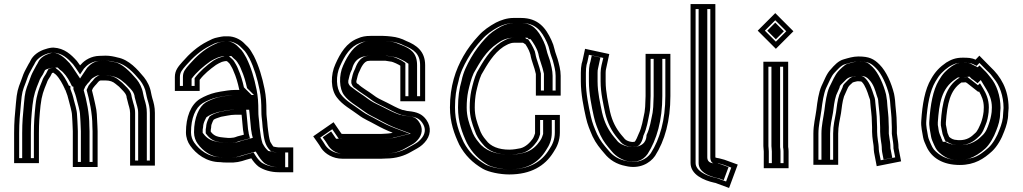

<svg xmlns="http://www.w3.org/2000/svg" viewBox="-20 -795 5070 952"><path d="M460 -229C459.3 -242.3 456.7 -259 452 -279C445.2 -306.3 443.1 -322 436 -347L441 -358C444.8 -363.8 455.8 -375.8 459 -379C463.3 -384 468.5 -391.8 475 -395C476.3 -395 477.7 -395.3 479 -396H504C525 -396 540 -390.2 552 -380C566.9 -368.9 574.1 -362.4 585 -350C593.6 -341.4 608 -326.7 608 -311C609.3 -305.7 611 -299.3 613 -292C617.1 -271.4 625 -257 625 -235V26H748V-235C748 -264.7 742.2 -285.7 735 -309L732 -321C730.7 -326.3 729.7 -331 729 -335C724 -365.1 710.1 -391.6 694 -412C662.1 -450.3 620 -499.3 563 -510C546.3 -514.5 525.6 -519 504 -519C496 -519 485.3 -518.7 472 -518C433.1 -516.8 400.6 -497.7 382 -476C380 -474.7 378.3 -473 377 -471C371.7 -479 366.3 -486.3 361 -493C332.8 -524 300.1 -556.2 245 -559C233.7 -559 221 -556.7 207 -552C174.1 -543 143.5 -521.2 131 -494C129 -489.3 126 -484 122 -478C113.4 -460.8 103.8 -446 96 -427L84 -394C68.6 -354.5 63.8 -339.9 59 -284C53.7 -228.1 50 -189.7 50 -135V14H173V-135C173 -185.8 175.6 -219.2 181 -272C186.8 -322.8 196.6 -347 212 -384C215.7 -396.8 223.2 -406.4 230 -417L238 -433C239.3 -433.7 240.7 -434 242 -434C242.7 -434.7 243.3 -435 244 -435C247.9 -431.1 253.9 -428.1 257 -425C275.9 -406.1 290.1 -379.1 302 -353L301 -351L304 -350C304 -349.3 304.3 -348.3 305 -347C311.6 -331.3 317.9 -312 322 -293C325.2 -279.3 337 -240.5 337 -224L339 -192C339.7 -183.3 340 -175.7 340 -169C340.7 -161 341 -152.7 341 -144V33H464V-144C464 -153.3 463.7 -162.3 463 -171C463 -189.7 460 -211 460 -229ZM438 -171V-170C438.6 -161.7 439 -153.1 439 -144V8H366V-144C366 -152.6 365.5 -163.7 365 -170C364.9 -179.1 364.6 -185.2 363.9 -193.7L362 -224.9C361.5 -249.9 349.3 -286.3 346.4 -298.5C342.3 -317.8 335.4 -338.7 329 -354.4V-368L321.4 -370.5C309.3 -396.3 295.5 -421.8 274.7 -442.7C267.2 -450.2 262.2 -452.2 261.7 -452.7L254.4 -460H244C233.5 -457.4 226.8 -455.4 219.4 -451.6L208.2 -429.4C202 -419.7 193.9 -409.5 188.4 -392.3C172.9 -355 162.2 -327.5 156.1 -274.7C150.7 -221.4 148 -186.7 148 -135V-11H75V-135C75 -188.6 78.5 -225.4 83.9 -281.8C88.6 -337.5 91.8 -345.2 107.4 -385.2L119.3 -418C126.2 -434.4 134.9 -448.2 143.7 -465.4C149 -473.7 151.1 -477.8 153.9 -484C165.1 -507.6 206.2 -533.6 244.4 -534C288.9 -531.4 315.2 -506.1 342 -476.8C346.7 -470.8 351.4 -464.4 356.2 -457.1L377 -425.9L397 -456L398.7 -457.1C414 -474.9 439.3 -492 473 -493C486.6 -493.7 496.5 -494 504 -494C522.6 -494 541.6 -489.9 557.4 -485.6C603.8 -476.9 642.4 -434.9 674.6 -396.3C688.9 -377.8 700.2 -355.8 704.3 -330.9C705.2 -326 706.3 -320.8 707.7 -314.9L710.9 -302.3C718 -279.2 723 -261.5 723 -235V1H650V-235C650 -263.5 640.7 -281.1 637.5 -296.9C636.3 -302.9 633.7 -311.5 632.9 -314.6C630.8 -342.6 609.9 -360.5 603.3 -367.1C591.7 -380.2 581.3 -389.2 567.6 -399.5C550.5 -413.8 529.3 -421 504 -421H473.1L471.1 -420H469.1L463.8 -417.4C449.5 -410.2 443.1 -399 440.5 -395.9C434.3 -389.4 425.4 -379.6 419.1 -370.2L409.4 -349C423.5 -299.7 438 -232.6 438 -171ZM423 -170.4V-171C423 -233.6 409.4 -297.9 395 -348.3L403.2 -366.3C409.2 -375.3 417.9 -384.8 424.2 -391.4C426.7 -394.3 430.8 -404.9 450 -414.5L461 -420H463L465 -421H504C537.8 -421 565.8 -410.2 583.5 -395.4C597 -385.3 608.4 -375.3 619.5 -362.6C627.7 -354.4 646.7 -336.6 647.9 -313.2C649.2 -308.2 650.5 -303.4 652.6 -295.7C656.3 -276.8 665 -261.5 665 -235V1H708V-235C708 -262.9 703 -280.6 695.6 -304.7L692.5 -317.1C691.1 -322.8 690 -327.8 689.2 -332.4C684.8 -359.2 672.5 -382.5 658.3 -400.7C625.5 -440.1 584.2 -479.9 551.5 -486.1C535.9 -489 518.5 -494 504 -494C497.3 -494 488.7 -493.8 474.6 -493C453.1 -492.4 430.4 -479.5 414.8 -461.3L413.1 -460.2L377 -406L340.1 -461.4C335.1 -468.8 331 -474.5 325.7 -481.2C297.3 -512.4 272.2 -531.8 243.7 -534C241 -533.8 234.6 -532.9 225.8 -529.9C204.3 -522.8 180.3 -510.1 169.6 -487.4C167.1 -481.8 164.3 -476.5 159.6 -469.5C151 -452.4 142 -438.1 134.9 -421.1L122.9 -388.3C107.3 -348.4 103.7 -338.6 98.9 -282.6C93.6 -226.4 90 -189 90 -135V-11H133V-135C133 -186.4 135.6 -220.6 141.1 -273.7C147 -325.7 157.5 -352.4 172.9 -389.4C177.8 -404.9 186.3 -416.1 192.3 -425.4L203.5 -447.7L213 -452.5C216.6 -454.3 237.4 -458.3 244 -460H266.2L277.8 -448.3C278.4 -447.9 283.4 -445.8 290.9 -438.3C311.9 -417.3 325.1 -392.6 337 -367.3L344 -365V-352.6C350.7 -336.4 357.4 -316 361.6 -296.5C364.6 -283.8 376.7 -246.4 377 -224.5L379 -193.1C379.6 -184.5 380 -177.7 380 -169.7C380.7 -161.4 381 -152.8 381 -144V8H424V-144C424 -153.2 423.6 -162 423 -170.4Z M970 -344V-399C991.8 -428.1 1021.4 -451.8 1051 -473L1065 -481C1070.3 -483.7 1075.3 -486 1080 -488C1083.1 -489.6 1094.6 -491.2 1097 -492H1105C1110.5 -486.5 1115.8 -483.4 1120 -477C1126 -466.1 1133.5 -455.4 1138 -442C1150.6 -414.2 1159 -384.8 1166 -352C1166 -350.7 1166.3 -349.7 1167 -349H1144C1118 -349 1098.2 -344.2 1074 -341L1049 -336C1021.6 -329.7 994.1 -317.9 972 -305C925 -275.9 902 -213.8 902 -139C902 -113 910.9 -89.5 923 -73C951.5 -32.3 1003.6 9 1072 9C1080.7 10.3 1093 11 1109 11C1150.4 12.6 1171.4 6.9 1201 -3L1226 -10C1235.8 5.7 1249.2 21.1 1262 31C1286.1 47.6 1322.4 59 1362 59H1434V-64H1362C1355.5 -64 1343 -66.8 1336 -68C1330.3 -73.7 1324.4 -85.4 1320 -92C1314.2 -109.5 1311.4 -131.9 1309 -151L1307 -168C1306.3 -172 1305.7 -180 1305 -192C1302.6 -217.5 1301 -220 1301 -244C1301 -285.9 1299 -317.8 1292 -353C1280 -413.1 1263.3 -468.4 1239 -517L1225 -541C1218.3 -552.3 1210 -562.3 1200 -571L1187 -584C1169.5 -600.4 1140.7 -615 1110 -615H1091C1083 -614.3 1073 -612.7 1061 -610C1037.3 -605.5 1026.8 -598.9 1009 -590C959.3 -565.1 919.4 -528.6 884.5 -488.5C865.1 -466.3 847 -447 847 -413V-344ZM1178 -226C1180 -207.8 1183.2 -169.4 1185 -151L1188 -134C1188 -132 1188.3 -129.7 1189 -127L1158 -119C1151.4 -116.2 1139.7 -112 1131 -112C1127.7 -111.3 1121.3 -111 1112 -111C1100.7 -111.7 1093.3 -112.3 1090 -113C1087.3 -113 1081.7 -113.7 1073 -115L1063 -117C1045.9 -120.4 1034.2 -129.8 1025 -142V-151C1025.7 -154.3 1026.3 -158.3 1027 -163C1027 -174.7 1029.3 -180.3 1034 -191L1039 -201C1045.2 -205.7 1056.8 -209.9 1064 -212L1076 -216C1095.8 -218.8 1121.9 -226 1144 -226ZM1072 -16C1014.2 -16 968.9 -51.1 943.3 -87.6C934 -100.3 927 -118.5 927 -139C927 -209.9 949.5 -261.3 984.9 -283.6C1005 -295.2 1030.7 -306 1054.3 -311.6L1078.1 -316.3C1104.1 -319.9 1121.3 -324 1144 -324H1227.4L1189.4 -361.9C1182.2 -394.8 1173.9 -423 1161.3 -451.2C1155.4 -468.1 1146.9 -480.1 1141.9 -489.1C1135.5 -500.5 1125 -507.4 1122.7 -509.7L1115.4 -517H1092.9C1080.5 -512.9 1063.6 -508.3 1053.2 -503L1037.5 -494.1C1004.2 -470.3 971.4 -442.6 945 -407.3V-369L872 -369V-413C872 -436.7 883 -448.7 903.4 -472.1C937.1 -510.8 974.5 -544.8 1020.2 -567.6C1039.6 -577.3 1044.9 -581.5 1066.1 -585.5C1077.6 -588.1 1086.4 -589.4 1092.1 -590H1110C1132.9 -590 1156.7 -577.9 1169.6 -566L1183 -552.7C1191.1 -545.6 1198 -537.5 1203.4 -528.4L1217 -505.1C1239.8 -459.2 1255.8 -406.4 1267.5 -348.1C1274.1 -315 1276 -285.2 1276 -244C1276 -218.9 1277.9 -212.7 1280.1 -190.1C1280.8 -176.5 1281.4 -169.8 1282.2 -164.5L1284.2 -148C1289.1 -108.9 1292.7 -76 1318.3 -50.3L1324 -44.7C1335.5 -42.7 1345.2 -39 1362 -39H1409V34H1362C1327.4 34 1295.9 23.6 1276.7 10.8C1267.2 3.3 1255.4 -10.1 1247.2 -23.2L1237.3 -39.1L1193.7 -26.9C1164.2 -17.1 1149.5 -12.5 1109.5 -14C1090.2 -14 1082.2 -16 1072 -16ZM1200.4 -251H1144C1115.7 -251 1088.9 -243.1 1070.2 -240.4L1056.6 -235.9C1044.8 -232.4 1031.1 -226.3 1019.3 -217.5L1011.4 -201.7C1006.8 -191.4 1002.4 -179.2 1002 -164.9C1001.2 -159.2 1000.8 -157.6 1000 -153.5V-133.7C1013.8 -115.3 1029.9 -98.1 1058.1 -92.5L1068.6 -90.4C1086.9 -87.6 1091.6 -87.2 1111.3 -86H1112C1120.9 -86 1127.6 -86.3 1133.4 -87C1148.9 -88 1157.8 -91.9 1166 -95.2L1219.3 -109L1213.3 -133.1C1213.1 -133.8 1213 -134.3 1213 -134.3V-136.2L1209.8 -154.4C1207.8 -174.3 1204.9 -209.9 1202.8 -228.8ZM1109 -14H1110.2C1144.9 -12.6 1154.4 -15.8 1183.4 -25.5L1248 -43.5L1263.3 -19.1C1271.6 -5.7 1283.6 7.7 1292.4 14.7C1309 25.8 1335 34 1362 34H1394V-39H1362C1341.6 -39 1330.2 -43.1 1325.7 -43.8L1310.4 -46.4L1302.1 -54.7C1290 -66.9 1286.3 -77.6 1281.6 -84.6C1274.8 -104.9 1271.6 -129 1269.1 -149.1L1267.1 -165.8C1266.4 -170.6 1265.8 -177.8 1265 -190.8C1262.8 -214.4 1261 -219.3 1261 -244C1261 -285.5 1259.1 -316 1252.3 -349.9C1240.5 -408.9 1224.7 -461.6 1201.1 -509L1187.4 -532.4C1181.7 -542.2 1174.7 -550.2 1166.8 -557L1153.4 -570.4C1140.3 -582.5 1120.3 -590 1110 -590H1094.1C1068.1 -586.9 1058.7 -582.8 1034 -570.5C991 -549 953.4 -515.3 919.6 -476.5C899.7 -453.6 887 -440.9 887 -413V-369L930 -369V-404.6C956 -439.2 989.1 -466.8 1022.4 -490.5L1039 -500C1046.6 -503.8 1047.8 -504.5 1058.6 -509.1C1071.8 -514.3 1078.3 -514.1 1087 -517H1127.2L1138.9 -505.2C1141.3 -502.9 1149.7 -497.5 1156.9 -486.6C1163.5 -476.7 1170.6 -465.8 1176.9 -448C1189.5 -419.9 1197.8 -391.2 1205 -358.1L1239.2 -324H1144C1126.4 -324 1112.1 -320.7 1084.4 -316.8L1062.1 -312.4C1041.8 -307.5 1017.4 -297.2 999.7 -287C967.4 -266.5 942 -211.6 942 -139C942 -116.4 949.9 -96.4 959.5 -83.2C986.7 -44.3 1031 -16 1072 -16H1076.9C1085.1 -14.7 1090.4 -14 1109 -14ZM1215.3 -251 1217.9 -227.7C1220 -209.1 1223 -172.4 1224.9 -153.1L1228 -135.4V-134C1228 -133.7 1228.1 -132.6 1228.5 -130.9L1233.4 -111.4L1176.8 -96.8C1169.1 -93.8 1160.2 -89.1 1136.7 -87.1C1129.3 -86.3 1120.9 -86 1112 -86H1110.1C1090.5 -87.2 1080.4 -88.1 1062.1 -90.9L1050.8 -93.2C1013.7 -100.6 998.3 -118.8 985 -136.4V-152.6C985.8 -156.3 986.2 -158.8 987 -164.2C987.2 -177.2 990.7 -187 995.6 -198.1L1003.2 -213.2C1017 -223.6 1031.4 -229.9 1046.3 -234.4L1061.9 -239.6C1080 -242.2 1105.7 -251 1144 -251Z M1975 -250C1949.9 -258.4 1922.7 -274.1 1901 -285C1883.6 -294.5 1861.1 -303.3 1845 -314L1831 -324C1808.7 -341.3 1774.3 -359.7 1755 -379H1753C1750 -380.5 1748.2 -383.4 1747 -387V-393C1751.7 -411.7 1754.8 -428.6 1763 -443C1769.6 -458.4 1785.1 -493 1807 -493C1811 -493.7 1814.3 -494 1817 -494H1890C1897.2 -492.8 1908.2 -491.4 1915 -490C1922.5 -490 1935 -484.5 1943 -481L1959 -473L1965 -469V-293H2088V-472C2088 -541.4 2044.3 -571.9 1994 -592C1973 -603.2 1947 -611.3 1920 -614L1900 -616C1893.3 -616.7 1886.7 -617 1880 -617H1817C1793.1 -617 1773.1 -613.5 1755 -605C1697.8 -583.6 1667.1 -531.3 1643 -477C1618.8 -424.6 1618.2 -352 1651 -311C1678.6 -274.1 1720.6 -252.8 1759 -224C1783.4 -205 1814.1 -193 1842 -177C1866.7 -163.3 1896.8 -148.3 1927 -137C1924.3 -136.3 1922 -135.7 1920 -135L1904 -133C1898.7 -132.3 1893.7 -132 1889 -132C1883 -131.3 1877 -131 1871 -131H1678C1676.7 -131 1675.3 -131.3 1674 -132H1673L1634 -189L1533 -119C1546.2 -99.2 1561 -81 1573 -60C1592.5 -31.5 1631 -8 1678 -8H1871C1878.3 -8 1886 -8.3 1894 -9C1943 -9 1985.9 -22.7 2018 -42L2036 -52C2055.1 -62.6 2069.9 -70.9 2085 -88C2114.7 -120.2 2121.1 -162.5 2094 -201C2073.3 -229.8 2047.5 -239.8 2006 -244C1996.1 -244 1981.9 -250 1975 -250ZM1871 -33H1678C1639.5 -33 1608.8 -52.7 1594.2 -73.3C1585.8 -87.9 1576.1 -101.4 1567.9 -112.8L1627.6 -154.1L1659.8 -107H1669.9C1672.5 -106.3 1675.2 -106 1678 -106H1871C1877.4 -106 1884.3 -106.4 1890.4 -107C1897.7 -107.1 1901.1 -107.4 1907.1 -108.2L1925.6 -110.5C1928.2 -111.4 1929.6 -111.9 1933.1 -112.7L2010.9 -132.2L1935.8 -160.4C1907.3 -171.1 1877.9 -185.6 1854.3 -198.8C1824.4 -215.9 1795 -227.7 1774.2 -243.9C1732.6 -275 1694.5 -294.7 1670.8 -326.3C1646.1 -357.2 1644.3 -420.1 1665.8 -466.7C1689.6 -520.3 1717 -564.1 1763.8 -581.6C1779.3 -587.4 1793.7 -592 1817 -592H1880C1885.8 -592 1891.7 -591.7 1897.5 -591.1L1917.5 -589.1C1941.8 -586.7 1965.2 -579 1983.4 -569.3C2031.2 -550.2 2063 -528.2 2063 -472V-318H1990V-482.4L1971.6 -494.7L1953.7 -503.6C1945.5 -507.2 1932.4 -513.6 1917.8 -514.9C1908.9 -516.6 1899.1 -517.8 1892.1 -519H1817C1813.1 -519 1807.9 -518.4 1805 -518C1759.1 -514.1 1745.1 -464.7 1740.6 -454.1C1728.7 -432.1 1726.8 -415.3 1722 -396.1V-382.9C1725.3 -373.2 1729.2 -363 1743.1 -356C1763.4 -338.7 1796.3 -319.3 1816.1 -304L1830.8 -293.4C1851.3 -279.8 1872.9 -271.8 1889.4 -262.8C1912.1 -251.5 1940.8 -235.1 1970.9 -225H1974.3C1977.6 -224.4 1992.2 -219.5 2004.5 -219C2042.6 -215.1 2058.3 -207.8 2073.6 -186.5C2093.5 -158.3 2089.8 -130.1 2066.4 -104.7C2053.8 -90.4 2043.3 -84.7 2023.9 -73.9L2005.5 -63.7C1976.5 -46.2 1938.5 -34 1894 -34H1893C1885.4 -33.4 1877.8 -33 1871 -33ZM1891.3 -34H1894C1930.9 -34 1963.4 -43.9 1990.9 -60.4L2009.4 -70.7C2029 -81.5 2037.5 -85.9 2050.2 -100.3C2074 -126.1 2079.1 -160.1 2057.5 -190.8C2041.8 -212.6 2031.7 -215.8 2002.2 -219C1985.2 -220.2 1977 -223.1 1969.9 -225H1965C1930.2 -236.6 1898.8 -254.1 1875.3 -265.8C1859.8 -274.3 1837.8 -282.2 1815.3 -297.2L1800.3 -307.9C1781.5 -322.6 1748.8 -342.2 1728.5 -359C1712 -368.9 1709.5 -376.9 1707 -384.4V-394.9C1711.7 -413.8 1714.1 -431 1724.8 -450.4C1727.9 -457.7 1734 -511.6 1800.6 -517.8C1805.2 -518.4 1810.7 -519 1817 -519H1895.2C1904 -517.5 1909.9 -516.9 1922.7 -514.7C1946.9 -511.9 1958.5 -504.8 1967.1 -501L1986.2 -491.4L2005 -478.9V-318H2048V-472C2048 -533.6 2014.3 -554.2 1972.4 -570.9C1954 -578.3 1935.1 -587.2 1913.7 -589.3L1893.7 -591.3C1889.1 -591.8 1884.5 -592 1880 -592H1817C1798.3 -592 1788.6 -589.5 1777.4 -584.2C1737 -569.1 1706.3 -526.1 1681.5 -470.2C1659.4 -422.2 1661.1 -354.3 1687 -321.9C1711 -289.9 1747.3 -271.8 1790 -239.8C1809.5 -224.6 1837.6 -213.4 1868.8 -195.6C1891.8 -182.8 1920.7 -168.5 1947.6 -158.4L2016.7 -132.5L1941.9 -113.8C1938.3 -112.9 1936.8 -112.3 1933.6 -111.2L1911.8 -108.5C1905.3 -107.7 1901 -107.3 1892.7 -107C1886.6 -106.5 1878.1 -106 1871 -106H1678C1677 -106 1666.9 -106.8 1665.5 -107H1646.6L1621.8 -143.2L1579.9 -114.2C1589.9 -100.2 1600 -87 1610.2 -69.2C1626.3 -46.4 1653.9 -33 1678 -33H1871C1877 -33 1884.6 -33.4 1891.3 -34Z M2760 -321V-419C2760 -448.5 2751.7 -477.5 2745 -502C2741.1 -516.4 2733 -534 2730 -549C2725.7 -567.6 2721.8 -579.1 2714 -596C2686.5 -655.5 2649.1 -706 2563 -706H2526C2493.3 -706 2462.6 -694.8 2439 -683C2406.8 -665.4 2376.4 -644.8 2352 -617C2324.4 -587.5 2298.1 -552.8 2277.5 -516.5C2238.9 -448.6 2211 -368.4 2211 -262C2211 -187.4 2232.7 -129.7 2257 -78C2285 -25.1 2323.4 12.5 2374 42C2402.7 58.2 2458 70 2505 70C2612.2 70 2682.1 27.8 2724 -40C2742 -66.3 2756 -97.5 2756 -138V-225H2633V-134C2629.4 -124.9 2627.8 -116.1 2621 -106.5C2607.4 -87.2 2586 -66.3 2561 -60C2544.9 -56.8 2525.5 -53 2505 -53C2452.8 -53 2412.1 -69.1 2390 -100C2376 -116 2364.1 -133.9 2357 -157C2345.1 -188.8 2334 -218.4 2334 -262C2334 -288.9 2336.4 -315.8 2341 -339C2347.8 -368.6 2355.3 -399.7 2367 -425C2396.3 -476.3 2427.6 -530.7 2476 -563C2490.3 -571 2507.7 -583 2529 -583H2573C2573.7 -582.3 2574.3 -582 2575 -582C2577.7 -580.7 2580.7 -578.7 2584 -576H2585C2591.9 -566.3 2596.6 -556.7 2602 -546C2606.8 -536.5 2606.4 -532.9 2610 -524C2615.6 -490.1 2630 -463.1 2637 -428V-321ZM2583.4 -608H2529C2497.8 -608 2475.6 -591.4 2463 -584.4C2407.2 -547.2 2374.4 -488.3 2344.8 -436.5C2331.4 -407.4 2323.7 -375.2 2316.6 -344.3C2311.3 -318.1 2309 -290.6 2309 -262C2309 -214.3 2322 -179.2 2333.3 -148.9C2342 -121.6 2355.6 -101.7 2370.4 -84.4C2400.2 -44.3 2448.9 -28 2505 -28C2528.5 -28 2549.7 -32.2 2565.9 -35.5C2600.5 -42.4 2626.4 -70.9 2641.4 -92.1C2653.4 -109 2654.1 -119.3 2658 -129.2V-200H2731V-138C2731 -103.2 2719.3 -77.5 2703 -53.6C2665.6 6.9 2605.5 45 2505 45C2462 45 2408.5 32.7 2386.4 20.3C2339.6 -7 2304.7 -41.6 2279.4 -89.2C2255.6 -139.9 2236 -192.7 2236 -262C2236 -312.4 2242.1 -353.8 2253.3 -392C2261.8 -434.8 2279.2 -468.8 2299.2 -504.2C2318.8 -538.7 2343.6 -571.4 2370.6 -600.2C2392.6 -625.4 2420.3 -644.3 2450.6 -660.8C2472.7 -671.8 2499.1 -681 2526 -681H2563C2636.2 -681 2665.1 -642.2 2691.3 -585.5C2698.5 -569.9 2701.7 -560.3 2705.5 -543.9C2710 -522.7 2717.7 -507.2 2720.9 -495.4C2727.6 -470.7 2735 -443.9 2735 -419V-346L2662 -346V-430.5C2654 -470.4 2639.5 -498.8 2634.7 -528.1C2633 -538.1 2632.2 -541.5 2624.4 -557.2C2619.1 -567.8 2613.7 -578.8 2605.3 -590.5L2597.9 -601H2592.1C2588.1 -603.5 2586.4 -605 2583.4 -608ZM2720 -346V-419C2720 -445.6 2712.3 -473.1 2705.6 -497.8C2702.1 -510.5 2694.3 -526.8 2690.3 -545.7C2686.3 -563.2 2683 -573 2675.6 -589.1C2647.4 -650.2 2616.6 -681 2563 -681H2526C2508.1 -681 2486.2 -674.4 2464.6 -663.8C2434.7 -647.4 2408.9 -629.9 2386.8 -604.7C2359.9 -575.9 2335 -543.1 2315.2 -508.1C2295.2 -472.9 2277.3 -438.2 2268.5 -394.2C2257.1 -355.3 2251 -312.9 2251 -262C2251 -190.7 2271.3 -136.3 2295.2 -85.5C2321.2 -36.6 2355.5 -3.1 2401 23.6C2419.2 33.6 2467.5 45 2505 45C2591.5 45 2647.8 13.9 2686.9 -49.4C2704 -74.3 2716 -100.9 2716 -138V-200H2673V-130.9C2669.3 -121.6 2668.3 -111.6 2657.6 -96.4C2642.9 -75.6 2620.1 -47.8 2575.9 -36.8C2558.5 -32.4 2534.5 -28 2505 -28C2438.9 -28 2383.3 -49.4 2354.1 -88.9C2339.6 -105.7 2325.9 -126.1 2317.9 -151.8C2306.4 -182.4 2294 -216 2294 -262C2294 -290 2296.3 -317.2 2301.4 -342.3C2308.4 -372.9 2316 -404.6 2328.9 -432.7C2358.3 -484.1 2389.3 -541.8 2446.8 -580.1C2457.4 -587.2 2482.7 -608 2529 -608H2595.2L2602.2 -601H2610.9L2621.5 -586.2C2629.7 -574.7 2634.9 -564.1 2640.2 -553.5C2646.8 -540.3 2646.5 -535.9 2649.5 -528.3C2654.9 -496.3 2669.2 -468.7 2677 -429.6V-346Z M2881 -553 2868 -493 2864 -479C2861.3 -465.7 2860 -450.7 2860 -434V-391C2860 -329.3 2873.8 -263.6 2885 -213C2893.7 -174.3 2904.3 -151.1 2918 -119C2935.5 -82.5 2954.3 -60.7 2978 -33C3001.9 -3.1 3037 19.8 3082 28C3149.3 44.8 3202.7 14.9 3228 -22C3276.1 -96.9 3304 -196.3 3304 -319V-528H3181V-319C3181 -310.3 3180.7 -301.7 3180 -293C3180 -274.2 3178.5 -256.4 3176 -239C3167.8 -200.7 3162.6 -163.2 3147 -132C3144.3 -123.9 3130.4 -92 3126 -92C3121.3 -91.3 3117.7 -91 3115 -91L3103 -93C3090.1 -96.2 3078.8 -102.3 3073 -112L3061 -126C3034.4 -157.9 3016.3 -192.5 3005 -240C2996.2 -284 2983 -337.8 2983 -391V-434C2983 -442 2983.7 -448.3 2985 -453C2990.3 -477.7 2995.7 -502.3 3001 -527ZM2958 -434V-391C2958 -333.6 2971.7 -278.8 2980.6 -234.6C2992.9 -182.9 3012.7 -144.9 3041.9 -109.9L3052.8 -97.1C3065.4 -78.8 3081.6 -72.6 3097.9 -68.5L3112.9 -66H3115C3119.7 -66 3124.2 -66.5 3129.5 -67.3C3162.1 -67.3 3170.1 -122.3 3170.1 -122.3C3188 -159.3 3192.6 -197.1 3200.4 -233.8C3204.2 -251.3 3204.9 -273.9 3205 -292C3205.7 -301.3 3206 -310 3206 -319V-503H3279V-319C3279 -200 3251.7 -105.4 3207.2 -35.8C3186.7 -6.4 3144.1 17.7 3087.3 3.5C3047.6 -3.7 3018.3 -22.6 2997.3 -48.9C2972.9 -77.3 2956.6 -96.6 2940.8 -129.3C2926.6 -162.3 2917.6 -182.2 2909.4 -218.4C2898.2 -268.7 2885 -332.9 2885 -391V-434C2885 -448.9 2886.3 -462.4 2888.3 -473.1L2892.3 -486.9L2900.1 -523.3L2971.3 -507.9C2965.9 -483.1 2958 -460.9 2958 -434ZM3136.5 -67.8C3129.8 -66.9 3122.1 -66 3115 -66H3109.8L3090.4 -69.2C3068.5 -74.7 3048.3 -84.2 3036.6 -101.5L3025.6 -114.3C2996.6 -149.2 2977.3 -186.3 2965.4 -236.6C2956.5 -280.8 2943 -335.1 2943 -391V-434C2943 -442.7 2943.5 -449.7 2945.5 -456.8C2949.1 -473.7 2953.1 -492 2957 -510.1L2914.1 -519.4L2907.5 -489.1L2903.6 -475.3C2901.3 -463.6 2900 -449.6 2900 -434V-391C2900 -331.6 2913.4 -266.8 2924.6 -216.4C2933 -179.4 2942.5 -158.4 2956.5 -125.8C2972.8 -92.1 2989.2 -72.9 3013.5 -44.5C3053.6 5.6 3145.2 34.6 3191.1 -31.6C3236.2 -102 3264 -198.7 3264 -319V-503H3221V-319C3221 -310.1 3220.7 -301.4 3220 -292.4C3220 -273.8 3218.5 -255.1 3215.8 -236.2C3207.5 -197.8 3203.1 -161 3185.7 -125.6C3184.9 -123.3 3189.6 -78.4 3136.5 -67.8Z M3404 -775V13C3404 71.1 3469.6 99.4 3522 111C3526.7 111 3533.5 114.5 3538 116L3595 137L3638 21L3572 -3C3563.3 -5.7 3554.7 -8 3546 -10C3544.8 -10.2 3527 -12.6 3527 -15V-775ZM3429 -750H3502V-15C3502 28.2 3541.3 14.6 3541.3 14.6C3548.7 16.3 3557.6 18.8 3564.1 20.7L3605.8 35.9L3580.2 104.9L3546.3 92.4C3543.8 91.6 3538.1 88.1 3524.9 86C3472.8 74 3429 48.3 3429 13ZM3444 -750V13C3444 55.7 3488.3 76.3 3532.1 86.7C3543.7 88.3 3556.3 93.7 3556.3 93.7L3568.3 98.2L3592.4 33.3L3553.1 19.1C3547.5 17.4 3540.8 15.5 3534.3 14C3534.3 14 3487 22.9 3487 -15V-750Z M3767 -44V39H3890V-44C3890 -52 3889.3 -59.7 3888 -67V-489H3765V-71C3765 -62.1 3767 -51.6 3767 -44ZM3737 -643 3827 -553 3914 -640 3824 -730ZM3865 -44V14H3792V-44C3792 -55.4 3790 -65.4 3790 -71V-464H3863V-64.7C3864.2 -58.3 3865 -51.5 3865 -44ZM3772.4 -643 3824 -694.6 3878.6 -640 3827 -588.4ZM3848 -65.6V-464H3805V-71C3805 -64.2 3807 -54 3807 -44V14H3850V-44C3850 -51.7 3849.2 -58.9 3848 -65.6ZM3784.2 -643 3827 -600.2 3866.8 -640 3824 -682.8Z M4230 -392H4236C4238.4 -392 4251.8 -392.4 4254 -388C4269.5 -372.5 4281.5 -338.7 4288 -317C4292.5 -305.7 4295 -299.7 4295 -287C4297.4 -253.6 4303 -224 4303 -189C4303.7 -180.3 4304 -172 4304 -164V-142C4304 -124.6 4306.2 -111.8 4308 -96L4311 -76C4311.7 -72 4312 -68.7 4312 -66C4312 -56.7 4312.7 -47.7 4314 -39L4327 29L4448 5L4435 -62V-66C4435 -74 4434.3 -82.7 4433 -92L4430 -112C4429.3 -120 4428.3 -127.3 4427 -134V-164C4427 -172 4426.7 -181 4426 -191C4426 -220.1 4422.1 -243.8 4420 -271L4418 -297C4416.7 -309 4415 -320 4413 -330C4399.7 -383.1 4375.3 -440.7 4341 -475C4312.7 -503.3 4289.4 -515 4236 -515C4209.8 -515 4185.3 -507.1 4164 -501C4136.6 -494.1 4114.6 -469 4100 -452C4077.9 -429.9 4067.6 -397.3 4053 -368C4039 -335.3 4032.9 -292.6 4028 -251C4023.1 -213.9 4013 -175.8 4013 -133V22H4136V-133C4136 -169.9 4144 -200.2 4150 -234C4153.7 -261.6 4156.5 -291.4 4165 -317L4173 -335C4175 -340.3 4177.7 -346.3 4181 -353C4187.9 -369.2 4191.9 -371 4206 -384C4206 -387.2 4227.5 -391.2 4230 -392ZM4402 -164V-131.5C4403.4 -124.8 4404.4 -117.6 4405.2 -109.1L4408.3 -88.4C4409.4 -80.2 4410 -72.6 4410 -66V-59.6L4418.7 -14.7L4346.8 -0.4L4338.6 -43.2C4337.5 -51.2 4337 -57.9 4337 -66C4337 -70.6 4336.4 -75.5 4335.7 -79.9L4332.8 -99.2C4330.8 -116.9 4329 -126.8 4329 -142V-164C4329 -172.1 4328.5 -182.9 4328 -190C4327.9 -227.1 4322.2 -258.5 4320 -287.9C4319.8 -304.4 4315 -316.9 4311.6 -325.3C4304.3 -349.2 4292.3 -384.3 4273.4 -403.9C4254.5 -426.2 4236 -417 4236 -417H4225.9C4217.6 -414.2 4204.8 -419.9 4185.9 -399.5C4180.7 -394.7 4174.6 -388.4 4172.3 -385.9C4158.2 -373.9 4158.6 -364.3 4158.3 -363.4C4154.7 -356.2 4151.6 -349.1 4149.9 -344.5L4141.7 -326.1C4131.9 -296.8 4128.7 -263.9 4125.3 -237.8C4119.4 -204.8 4111 -173.5 4111 -133V-3H4038V-133C4038 -171.9 4047.5 -208.2 4052.8 -247.9C4057.7 -289.4 4064.2 -330.4 4075.7 -357.5C4091.7 -389.9 4101.5 -418.1 4117.7 -434.3C4129.5 -446.1 4149.5 -471.6 4170.5 -476.8C4193.4 -483.4 4214.4 -490 4236 -490C4285.1 -490 4298.4 -482.3 4323.3 -457.3C4352.1 -428.5 4376.2 -373.8 4388.6 -324.5C4390.4 -315.2 4391.9 -304.9 4393.1 -294.7L4395.1 -269.1C4397.3 -240.5 4401 -217.8 4401 -191V-190.2C4401.6 -180.5 4402 -171.5 4402 -164ZM4289.4 -399.8C4311.7 -377.5 4320 -345.9 4327.1 -322.3C4331.3 -311.9 4334.9 -302.4 4335 -287.6C4337.3 -256.6 4342.9 -226 4343 -189.6C4343.6 -182 4344 -172 4344 -164V-142C4344 -125.9 4346 -115 4347.9 -98L4350.8 -78.5C4351.5 -74.2 4352 -69.9 4352 -66C4352 -57.4 4352.5 -49.9 4353.8 -41.7L4361 -4L4404.3 -12.6L4395 -60.5V-66C4395 -73.1 4394.4 -81.1 4393.2 -89.7L4390.1 -110.2C4389.3 -119.6 4388.4 -125.4 4387 -132.4V-164C4387 -171.9 4386.7 -179.5 4386 -190.5C4386 -219.4 4382.2 -241.4 4380 -269.8L4378.1 -295.5C4376.8 -306.4 4375.3 -317 4373.4 -326.5C4360.7 -376.9 4335.7 -433.2 4307.1 -461.8C4282.1 -486.7 4275.8 -490 4236 -490C4222.3 -490 4203.7 -484.9 4180.6 -478.3C4168.6 -474.8 4142.5 -448.7 4135.3 -440.2C4119.4 -421.7 4107.9 -394.1 4091.4 -361C4079.1 -331.6 4072.7 -290.4 4067.9 -249C4062.7 -210.3 4053 -173.4 4053 -133V-3H4096V-133C4096 -172.2 4104.3 -203.1 4110.2 -236.4C4113.7 -263.1 4116.7 -294.7 4126.1 -322.9L4134.2 -341.2C4136.1 -346 4139.1 -353 4142.5 -359.9C4143.6 -362.4 4141.2 -368.9 4156.1 -381.5C4159.5 -385.3 4163.8 -389.6 4170.3 -395.6C4189.4 -417.7 4209.1 -413.4 4220 -417H4235.9C4235.9 -417 4268.2 -426.3 4289.4 -399.8Z M4687 -116C4687 -116.7 4686.7 -117 4686 -117C4683.3 -123.7 4680.7 -130 4678 -136C4674.7 -149.4 4673.4 -163.5 4670 -177V-188C4676.5 -278.9 4690.2 -348.1 4747 -386H4753C4758.3 -386 4763.3 -386.3 4768 -387C4768.7 -386.3 4769.3 -386 4770 -386C4771.3 -385.3 4773 -384.3 4775 -383L4831 -339L4834 -342C4846.6 -320.9 4858 -295.7 4858 -263C4857.3 -255 4857 -247.7 4857 -241C4854.4 -219.9 4850.3 -203.4 4844 -186C4836.9 -169.9 4827.1 -143.8 4814 -134C4795.7 -115.7 4774.6 -100 4738 -100C4731.3 -100 4726.7 -100.3 4724 -101C4709.1 -101 4695.1 -107.9 4687 -116ZM4817 -499C4797.8 -508.6 4778.3 -509 4753 -509C4718.9 -509 4697 -500.2 4672 -485C4639.3 -462.6 4616.6 -438.9 4597 -404C4565.6 -351.6 4553.2 -276.4 4548 -198C4545.1 -166.1 4553.3 -139.8 4557 -114C4560 -97 4566.9 -84.3 4573 -70C4598.4 -11.9 4655.2 23 4739 23C4813.1 23 4859.2 -8.5 4899 -45C4924.3 -68.6 4946.5 -107.5 4959 -143C4969.3 -168.7 4979 -199.1 4979 -233L4981 -259C4981 -353.2 4940.5 -417 4891 -463L4836 -519ZM4738 -75C4782.1 -75 4811.3 -96.2 4830.5 -115.2C4853.4 -134.4 4860.3 -161.2 4866.8 -175.8C4875.3 -194.8 4879.1 -216.2 4882 -239.4V-241C4882 -247 4882.4 -254.4 4883 -262V-263C4883 -301.8 4869.2 -332 4855.4 -354.9L4839 -382.3L4829 -372.4L4789.7 -403.3C4784.7 -406.6 4780.9 -409.5 4776.8 -413.5L4764.5 -411.7C4761.1 -411.3 4757.3 -411 4753 -411H4739.4C4666.8 -367.2 4651.1 -282.9 4645 -188.9V-173.9C4648.1 -161.3 4649.4 -147.4 4653.7 -129.9C4655.5 -122.9 4659.1 -116.8 4662 -109.7V-105.6L4664.7 -103L4669.1 -92H4676.6C4693.2 -79.9 4713.5 -75 4738 -75ZM4822.4 -468.4 4836.3 -483 4873.6 -445.1C4890.3 -429.6 4895.4 -423.3 4908.3 -405.5C4935.4 -373.5 4955.8 -319.9 4956 -259.9L4954 -234V-233C4954 -203.6 4945.8 -177.4 4935.6 -151.8C4923.8 -118.4 4903 -82.9 4882 -63.4C4858.8 -42 4829 -19.3 4800.9 -12.3C4782.2 -7.6 4763.3 -2 4739 -2C4688.1 -2 4661.1 -12.1 4633.2 -32.8C4611.6 -50.1 4605.9 -57.2 4595.9 -79.9C4589.3 -95.4 4583.9 -106.4 4581.7 -117.9C4577.3 -147.9 4570.5 -168.9 4572.9 -196C4578.1 -273.9 4590.5 -344.6 4618.6 -391.4C4636.8 -423.7 4656.2 -443.8 4685.6 -464C4708.6 -477.9 4723.8 -484 4753 -484C4778.5 -484 4792.8 -483.1 4805.8 -476.6ZM4897 -241V-240C4894.2 -217.6 4889.8 -199.3 4883 -180.5C4877.2 -164.4 4870.3 -139.5 4846.6 -119.5C4827.7 -100.9 4795.5 -75 4738 -75C4709.6 -75 4682.4 -82.2 4666.7 -92H4654.8L4648.7 -107.1L4647 -108.8V-111.4C4644.5 -117.7 4641.9 -123.7 4639.5 -129.3C4633 -143.7 4633.2 -162.4 4630 -175.1V-188.6C4636.5 -280.1 4646.8 -355.8 4717.8 -403.1L4729.7 -411H4753C4755.7 -411 4757.7 -411.2 4759.1 -411.4L4786.8 -415.3L4798.5 -403.6C4800.8 -402.3 4803.1 -400.8 4805.3 -399.4L4827.1 -382.2L4843 -398.2L4871.5 -350.8C4885 -328.2 4898 -299.4 4898 -263V-262.3C4897.4 -254.6 4897 -247.3 4897 -241ZM4836.6 -470.6 4827.9 -461.5 4792 -479.5C4784.3 -483.3 4778.8 -484 4753 -484C4732.1 -484 4723.2 -481.1 4700.7 -467.6C4672.2 -447.9 4653.1 -428.3 4634.6 -395.5C4605.8 -347.5 4593.2 -274.8 4588 -196.8C4585.3 -167.8 4592.7 -144.9 4596.8 -116.5C4599.3 -102.9 4605.1 -91.7 4611.6 -76.5C4622 -52.9 4628.4 -45.1 4649 -28.8C4675.5 -9.1 4695.2 -2 4739 -2C4757.3 -2 4773.2 -5.1 4788.2 -10.1C4811.2 -17.8 4839.7 -35 4865.9 -59C4886.3 -78 4908.1 -114.8 4920.1 -148.7C4930.3 -174.3 4939 -201.9 4939 -233V-233.6L4941 -259.6C4940.9 -321.5 4919.7 -377.3 4892.6 -409.3C4877.8 -426.8 4875.3 -432.8 4857.3 -449.5Z"/></svg>

Font: Tape
Style: Regular
Weight: 500
Foundry: Cannot Into Space Fonts
Version: Version 0.97